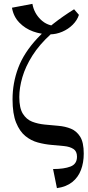

<svg xmlns="http://www.w3.org/2000/svg" viewBox="-20 -760 454 995"><path d="M275 215 255 116Q312 116 345.5 103Q379 90 379 52Q379 24 360.5 12Q342 0 312.5 -3Q283 -6 247.5 -9Q212 -12 176.5 -21.5Q141 -31 111.5 -55Q82 -79 63.5 -124.5Q45 -170 45 -245Q45 -330 74.5 -408.5Q104 -487 174 -562Q244 -637 364 -712L389 -683Q303 -637 243.5 -583Q184 -529 148 -472Q112 -415 96 -360Q80 -305 80 -257Q80 -200 98.5 -170.5Q117 -141 146.5 -129.5Q176 -118 211.5 -114.5Q247 -111 282.5 -108Q318 -105 347.5 -93Q377 -81 395.5 -51.5Q414 -22 414 36Q414 83 399.5 121Q385 159 354.5 183.5Q324 208 275 215ZM238 -582Q193 -582 151.5 -597Q110 -612 80 -643Q50 -674 42 -720L148 -740Q156 -693 190.5 -659Q225 -625 276 -625L389 -683Q380 -655 357 -632Q334 -609 302.5 -595.5Q271 -582 238 -582Z"/></svg>

Font: Brygada 1918 Medium
Style: Regular
Weight: 500
Designer: Mateusz Machalski | Borys Kosmynka | Przemek Hoffer
Foundry: NIEPODLEGLA 2018
Version: Version 3.006